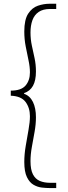

<svg xmlns="http://www.w3.org/2000/svg" viewBox="-20 -832 352 999"><path d="M238.3 146.5Q220.7 146.5 198.2 144Q175.8 141.6 154.8 129.6Q133.8 117.7 120.1 89.6Q106.4 61.5 106.4 10.7Q106.4 -28.8 113.8 -72.5Q121.1 -116.2 128.4 -156.7Q135.7 -197.3 135.7 -227.5Q135.7 -271 113 -301.5Q90.3 -332 36.1 -334V-360.4Q90.3 -360.4 113 -387Q135.7 -413.6 135.7 -455.1Q135.7 -483.9 128.4 -518.1Q121.1 -552.2 113.8 -590.1Q106.4 -627.9 106.4 -668Q106.4 -730 126.7 -761Q147 -792 177.2 -802.2Q207.5 -812.5 238.3 -812.5H272.5V-785.2H240.2Q203.6 -785.2 181.2 -769.8Q158.7 -754.4 148.7 -726.8Q138.7 -699.2 138.7 -663.1Q138.7 -627 145.8 -594.5Q152.8 -562 159.9 -529.3Q167 -496.6 167 -460Q167 -413.1 151.6 -385.5Q136.2 -357.9 105.5 -347.7V-343.8Q135.7 -333.5 151.4 -301.5Q167 -269.5 167 -221.7Q167 -185.1 159.9 -145.8Q152.8 -106.4 145.8 -67.6Q138.7 -28.8 138.7 6.8Q138.7 50.8 151.4 75.2Q164.1 99.6 187 109.4Q210 119.1 240.2 119.1H272.5V146.5Z"/></svg>

Font: Reddit Sans ExtraLight
Style: Regular
Weight: 250
Designer: Stephen Hutchings
Foundry: Reddit
Version: Version 1.014